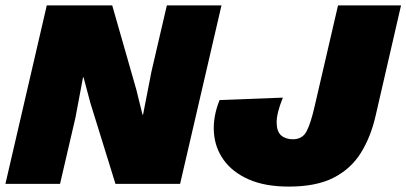

<svg xmlns="http://www.w3.org/2000/svg" viewBox="-28 -680 1503 710"><path d="M-8 0 145 -660H387L476 -349L499 -256H501L532 -415L589 -660H791L638 0H399L306 -300L281 -394H279L251 -245L194 0ZM1040 10Q952 10 892 -16.5Q832 -43 799.5 -88Q767 -133 763 -190.5Q759 -248 784 -310L1018 -319Q995 -262 995 -228Q995 -194 1011.5 -179.5Q1028 -165 1055 -165Q1090 -165 1105.5 -194Q1121 -223 1136 -289L1222 -660H1455L1361 -252Q1343 -173 1306 -114Q1269 -55 1205 -22.5Q1141 10 1040 10Z"/></svg>

Font: Work Sans Black
Style: Italic
Weight: 900
Italic angle: -13°
Designer: Wei Huang
Foundry: Wei Huang
Version: Version 2.009; ttfautohint (v1.8.3)